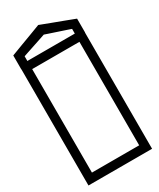

<svg xmlns="http://www.w3.org/2000/svg" viewBox="-200 -754 672 813"><g transform="rotate(-30 136.0 -347.5)"><path d="M291 -249Q291 -228.5 291 -204.2Q291 -180 291 -153.8Q291 -127.5 291 -100.8Q291 -74 291 -48.5Q291 -23 291 0Q291 0 275.2 0Q259.5 0 236.2 0Q213 0 189.8 0Q166.5 0 150.8 0Q135 0 135 0Q135 0 135 0Q135 0 135 0Q135 0 135 0Q135 0 135 0Q131.5 -7.5 131.5 -20Q131.5 -32.5 135 -40Q145.5 -40 158.5 -40Q171.5 -40 186.2 -40Q201 -40 217.5 -40Q234 -40 251 -40Q251 -40 251 -40Q251 -40 251 -40Q251 -40 251 -40Q251 -40 251 -40Q251 -40 251 -40Q251 -40 251 -40Q251 -40 251 -40Q251 -40 251 -40Q251 -40 251 -61Q251 -82 251 -113.2Q251 -144.5 251 -175.8Q251 -207 251 -228Q251 -249 251 -249ZM-20 -249H20Q20 -249 20 -228Q20 -207 20 -175.8Q20 -144.5 20 -113.2Q20 -82 20 -61Q20 -40 20 -40Q20 -40 20 -40Q20 -40 20 -40Q20 -40 20 -40Q20 -40 20 -40Q20 -40 20 -40Q20 -40 20 -40Q20 -40 20 -40Q20 -40 20 -40Q37.5 -40 53.8 -40Q70 -40 84.8 -40Q99.5 -40 112.5 -40Q125.5 -40 136 -40Q140 -32.5 140 -20Q140 -7.5 136 0Q136 0 136 0Q136 0 136 0Q136 0 136 0Q136 0 136 0Q136 0 120.2 0Q104.5 0 81.2 0Q58 0 34.8 0Q11.5 0 -4.2 0Q-20 0 -20 0Q-20 -23 -20 -48.5Q-20 -74 -20 -100.8Q-20 -127.5 -20 -153.8Q-20 -180 -20 -204.2Q-20 -228.5 -20 -249ZM291 -188H251Q251 -188 251 -203.8Q251 -219.5 251 -240.5Q251 -261.5 251 -277.2Q251 -293 251 -293Q251 -293 251 -293Q251 -293 251 -293Q251 -293 251 -293Q251 -293 251 -293Q251 -293 251 -308.8Q251 -324.5 251 -345.5Q251 -366.5 251 -382.2Q251 -398 251 -398H291ZM-20 -188V-398H20Q20 -398 20 -382.2Q20 -366.5 20 -345.5Q20 -324.5 20 -308.8Q20 -293 20 -293Q20 -293 20 -293Q20 -293 20 -293Q20 -293 20 -293Q20 -293 20 -293Q20 -293 20 -277.2Q20 -261.5 20 -240.5Q20 -219.5 20 -203.8Q20 -188 20 -188ZM291 -337H251Q251 -337 251 -358Q251 -379 251 -410.2Q251 -441.5 251 -472.8Q251 -504 251 -525Q251 -546 251 -546Q251 -546 251 -546Q251 -546 251 -546Q251 -546 251 -546Q251 -546 251 -546Q251 -546 251 -546Q251 -546 251 -546Q251 -546 251 -546Q251 -546 251 -546Q234 -546 217.5 -546Q201 -546 186.2 -546Q171.5 -546 158.5 -546Q145.5 -546 135 -546Q131.5 -553.5 131.5 -566Q131.5 -578.5 135 -586Q135 -586 135 -586Q135 -586 135 -586Q135 -586 135 -586Q135 -586 135 -586Q135 -586 150.8 -586Q166.5 -586 189.8 -586Q213 -586 236.2 -586Q259.5 -586 275.2 -586Q291 -586 291 -586Q291 -563 291 -537.5Q291 -512 291 -485.2Q291 -458.5 291 -432.2Q291 -406 291 -381.8Q291 -357.5 291 -337ZM-20 -337Q-20 -357.5 -20 -381.8Q-20 -406 -20 -432.2Q-20 -458.5 -20 -485.2Q-20 -512 -20 -537.5Q-20 -563 -20 -586Q-20 -586 -4.2 -586Q11.5 -586 34.8 -586Q58 -586 81.2 -586Q104.5 -586 120.2 -586Q136 -586 136 -586Q136 -586 136 -586Q136 -586 136 -586Q136 -586 136 -586Q136 -586 136 -586Q140 -578.5 140 -566Q140 -553.5 136 -546Q125.5 -546 112.5 -546Q99.5 -546 84.8 -546Q70 -546 53.8 -546Q37.5 -546 20 -546Q20 -546 20 -546Q20 -546 20 -546Q20 -546 20 -546Q20 -546 20 -546Q20 -546 20 -546Q20 -546 20 -546Q20 -546 20 -546Q20 -546 20 -546Q20 -546 20 -525Q20 -504 20 -472.8Q20 -441.5 20 -410.2Q20 -379 20 -358Q20 -337 20 -337ZM251.5 -568Q251.5 -568 251.5 -568Q251.5 -568 251.5 -568Q251.5 -568 251.5 -568Q251.5 -568 251.5 -568Q251.5 -568 251.5 -578.2Q251.5 -588.5 251.5 -598.8Q251.5 -609 251.5 -609Q251.5 -609 234 -615Q216.5 -621 193.5 -628.5Q170.5 -636 153 -642Q135.5 -648 135.5 -648Q135.5 -648 135.5 -648Q135.5 -648 135.5 -648Q135.5 -648 135.5 -648Q135.5 -648 135.5 -648Q135.5 -648 118 -642Q100.5 -636 77.5 -628.5Q54.5 -621 37 -615Q19.5 -609 19.5 -609Q19.5 -609 19.5 -598.8Q19.5 -588.5 19.5 -578.2Q19.5 -568 19.5 -568Q19.5 -568 19.5 -568Q19.5 -568 19.5 -568Q19.5 -568 19.5 -568Q19.5 -568 19.5 -568Q19.5 -568 13.5 -568Q7.5 -568 -0.5 -568Q-8.5 -568 -14.5 -568Q-20.5 -568 -20.5 -568Q-20.5 -568 -20.5 -568Q-20.5 -568 -20.5 -568Q-20.5 -568 -20.5 -568Q-20.5 -568 -20.5 -568Q-20.5 -568 -20.5 -568Q-20.5 -568 -20.5 -568Q-20.5 -568 -20.5 -568Q-20.5 -568 -20.5 -568Q-20.5 -568 -20.5 -578.2Q-20.5 -588.5 -20.5 -602Q-20.5 -615.5 -20.5 -625.8Q-20.5 -636 -20.5 -636Q-20.5 -636 -4.8 -642Q11 -648 34.2 -656.8Q57.5 -665.5 80.8 -674.2Q104 -683 119.8 -689Q135.5 -695 135.5 -695Q135.5 -695 135.5 -695Q135.5 -695 135.5 -695Q135.5 -695 135.5 -695Q135.5 -695 135.5 -695Q135.5 -695 151.2 -689Q167 -683 190.2 -674.2Q213.5 -665.5 236.8 -656.8Q260 -648 275.8 -642Q291.5 -636 291.5 -636Q291.5 -636 291.5 -625.8Q291.5 -615.5 291.5 -602Q291.5 -588.5 291.5 -578.2Q291.5 -568 291.5 -568Q291.5 -568 291.5 -568Q291.5 -568 291.5 -568Q291.5 -568 291.5 -568Q291.5 -568 291.5 -568Q291.5 -568 291.5 -568Q291.5 -568 291.5 -568Q291.5 -568 291.5 -568Q291.5 -568 291.5 -568Q291.5 -568 285.5 -568Q279.5 -568 271.5 -568Q263.5 -568 257.5 -568Q251.5 -568 251.5 -568Z"/></g></svg>

Font: Honk
Style: Regular
Weight: 400
Designer: Noopur Datye & Yesha Goshar
Foundry: Ek Type
Version: Version 1.000